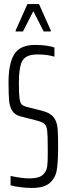

<svg xmlns="http://www.w3.org/2000/svg" viewBox="-20 -917 327 945"><path d="M32 -5V-51Q90 -39 122 -39Q153 -39 171.5 -45.5Q190 -52 200 -67Q210 -80 212.5 -100Q215 -120 215 -155V-191Q215 -253 212 -276Q209 -299 198 -308Q187 -317 156 -325L82 -344Q54 -351 41 -370.5Q28 -390 25 -420.5Q22 -451 22 -511Q22 -605 50.5 -650.5Q79 -696 153 -696Q184 -696 210 -692Q236 -688 248 -683V-638Q213 -649 166 -649Q132 -649 113.5 -639.5Q95 -630 86 -610Q73 -578 73 -510Q73 -456 76 -433.5Q79 -411 87 -403Q95 -395 115 -390L186 -372Q213 -365 229 -354Q245 -343 254 -323Q262 -306 264 -277.5Q266 -249 266 -193Q266 -120 259.5 -80.5Q253 -41 225 -16.5Q197 8 137 8Q111 8 81.5 4.5Q52 1 32 -5ZM57 -762V-767L115 -897H172L230 -767V-762H195L144 -862L93 -762Z"/></svg>

Font: Saira Ultra Condensed Light
Style: Regular
Weight: 300
Width: 1
Designer: Hector Gatti with collaboration of the Omnibus-Type team
Foundry: Omnibus-Type
Version: Version 1.001; ttfautohint (v1.8)